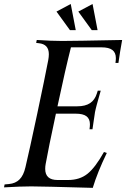

<svg xmlns="http://www.w3.org/2000/svg" viewBox="-20 -931 627 954"><path d="M356 -366.2H257.8Q220.2 -191.4 207 -116.7Q204.6 -105 204.6 -91.8Q204.6 -36.6 266.1 -36.6H318.4Q376 -36.6 414.6 -67.4Q453.1 -98.1 496.6 -175.8L510.7 -170.9Q464.4 -75.2 440.9 2.4Q183.6 -4.9 135.3 -4.9Q82.5 -4.9 0 0L2.9 -14.6L24.4 -16.6Q57.1 -19.5 77.1 -39.6Q97.2 -59.6 106.4 -100.1Q125.5 -180.2 164.6 -364Q203.6 -547.9 219.7 -632.3Q222.7 -648.4 222.7 -661.6Q222.7 -711.4 172.9 -716.3L159.7 -717.8L162.6 -732.4Q236.3 -727.5 288.6 -727.5Q349.1 -727.5 586.9 -732.4Q576.2 -674.3 568.4 -618.2H553.7L555.2 -631.8Q555.7 -635.3 555.7 -642.1Q555.7 -669.4 538.3 -682.6Q521 -695.8 484.4 -695.8H332.5Q305.7 -590.8 265.6 -402.8H363.8Q403.8 -402.8 427.5 -418.5Q451.2 -434.1 461.4 -466.8L465.8 -480.5H480.5Q475.6 -462.4 468.8 -439Q461.9 -415.5 460.4 -408.9Q459 -402.3 456.1 -392.1Q453.1 -381.8 452.1 -374.3Q451.2 -366.7 449.7 -357.9Q448.2 -349.1 445.3 -328.6Q442.4 -308.1 439.5 -288.6H424.8L426.3 -302.2Q426.8 -306.2 426.8 -313.5Q426.8 -340.3 409.7 -353.3Q392.6 -366.2 356 -366.2ZM356.4 -781.2H327.6L260.7 -873.5L331.5 -911.1ZM464.8 -781.2H436L369.1 -873.5L439.9 -911.1Z"/></svg>

Font: Flanker
Style: Italic
Weight: 400
Italic angle: -12°
Designer: Flanker
Version: Version 2.027